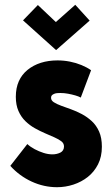

<svg xmlns="http://www.w3.org/2000/svg" viewBox="-20 -766 467 801"><path d="M354 -680 294 -746 213 -674 138 -745 76 -681 214 -557ZM317 -359 360 -473Q343 -485 320 -494.5Q297 -504 271.5 -509Q246 -514 220 -514Q182 -514 150.5 -504Q119 -494 95 -474.5Q71 -455 58.5 -427Q46 -399 46 -362Q46 -328 57 -303Q68 -278 86 -260.5Q104 -243 125.5 -231Q147 -219 168 -210Q189 -201 207 -193Q225 -185 236 -176.5Q247 -168 247 -155Q247 -146 243 -139.5Q239 -133 232 -129.5Q225 -126 216.5 -124Q208 -122 199 -122Q181 -122 162 -128Q143 -134 125 -143.5Q107 -153 94 -165L23 -74Q61 -32 112 -8.5Q163 15 218 15Q253 15 286.5 4Q320 -7 346.5 -28Q373 -49 389 -80.5Q405 -112 405 -154Q405 -191 393.5 -217Q382 -243 363 -260.5Q344 -278 321.5 -290Q299 -302 276.5 -310Q254 -318 235 -325Q216 -332 204.5 -339.5Q193 -347 193 -358Q193 -365 196.5 -368.5Q200 -372 206 -374.5Q212 -377 218.5 -377.5Q225 -378 232 -378Q248 -378 264 -375Q280 -372 294 -368Q308 -364 317 -359Z"/></svg>

Font: Advent Pro ExtraBold
Style: Regular
Weight: 800
Designer: VivaRado, Andreas Kalpakidis
Foundry: VivaRado, Andreas Kalpakidis
Version: Version 3.000